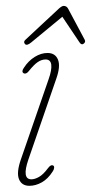

<svg xmlns="http://www.w3.org/2000/svg" viewBox="-20 -608 302 636"><path d="M84 -14Q95 -14 109 -21.8Q123 -29.5 139 -51Q148.5 -64 156.5 -59.5Q160 -57.5 159.2 -51.5Q158.5 -45.5 154.5 -40Q139 -15.5 118.5 -4Q98 7.5 77.5 7.5Q52 7.5 43 -14.2Q34 -36 49 -79.5L141 -345.5Q152 -376.5 149.8 -393.8Q147.5 -411 131 -411Q118 -411 105.2 -402.5Q92.5 -394 75 -372Q66 -361 58 -365.5Q50 -371 59.5 -384Q74 -406.5 95 -419.5Q116 -432.5 137.5 -432.5Q163 -432.5 172 -410.5Q181 -388.5 166.5 -347.5L74 -79.5Q51.5 -14 84 -14ZM83.5 -467.5Q68.5 -455 62.5 -462.5Q56.5 -469.5 64.5 -476.5L175 -579.5Q185 -588.5 191 -588.5Q200.5 -588.5 205.5 -579.5L260.5 -476.5Q265 -468.5 256 -462.5Q249.5 -458.5 243.5 -467.5L186.5 -552.5Z"/></svg>

Font: Fraunces 144pt S100 Thin
Style: Italic
Weight: 100
Italic angle: -16°
Version: Version 1.000; ttfautohint (v1.8.3)